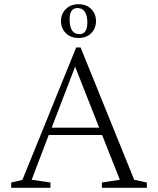

<svg xmlns="http://www.w3.org/2000/svg" viewBox="-20 -890 749 910"><path d="M33 0V-25L86 -37L341 -665H362L616 -38L676 -25V0H463V-25L548 -38L464 -250H211L130 -38L219 -25V0ZM225 -285H450L336 -574ZM352 -710Q315 -710 292 -733Q269 -756 269 -790Q269 -824 292 -847Q315 -870 352 -870Q390 -870 412.5 -847Q435 -824 435 -790Q435 -756 412.5 -733Q390 -710 352 -710ZM357 -728Q374 -728 384 -741.5Q394 -755 394 -783Q394 -818 381.5 -835Q369 -852 347 -852Q330 -852 320 -839.5Q310 -827 310 -798Q310 -728 357 -728Z"/></svg>

Font: Spectral ExtraLight
Style: Regular
Weight: 275
Designer: Jean-Baptiste Levee
Foundry: Production Type
Version: Version 2.001